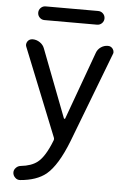

<svg xmlns="http://www.w3.org/2000/svg" viewBox="-61 -772 685 1023"><g transform="rotate(5 281.0 -261.0)"><path d="M140.6 -654.3Q126 -654.3 115.2 -665Q104.5 -675.8 104.5 -690.9Q104.5 -706.1 115.2 -716.8Q126 -727.5 140.6 -727.5H421.9Q437.5 -727.5 448.2 -716.8Q459 -706.1 459 -690.9Q459 -675.8 448.2 -665Q437.5 -654.3 421.9 -654.3ZM290 -141.6Q291 -139.6 293.9 -139.6Q296.9 -139.6 296.9 -141.6L428.7 -503.9Q435.5 -523.4 452.6 -535.2Q469.7 -546.9 490.2 -546.9Q506.8 -546.9 516.6 -533.2Q522.5 -524.4 522.5 -515.6Q522.5 -509.8 519.5 -503.9L335.9 -24.4Q284.2 108.4 224.6 158.2Q173.8 199.2 85.9 206.1Q84 206.1 83 206.1Q69.3 206.1 59.6 196.3Q46.9 184.6 46.9 168Q46.9 154.3 57.6 143.6Q67.4 132.8 83 130.9Q139.6 125 171.9 99.6Q210.9 69.3 245.1 -18.6Q249 -27.3 245.1 -36.1L57.6 -502.9Q54.7 -508.8 54.7 -515.6Q54.7 -524.4 60.5 -533.2Q70.3 -546.9 87.9 -546.9Q108.4 -546.9 126.5 -534.7Q144.5 -522.5 151.4 -502.9Z"/></g></svg>

Font: Gen Jyuu GothicX Regular
Style: Regular
Weight: 400
Designer: [Source Han Sans]
Ryoko NISHIZUKA  (kana & ideographs); Paul D. Hunt (Latin, Greek & Cyrillic); Wenlong ZHANG  (bopomofo
Version: Version 1.002.20150607